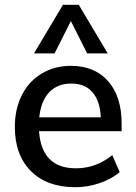

<svg xmlns="http://www.w3.org/2000/svg" viewBox="-20 -775 569 802"><path d="M488 -227H143Q154 -72 297 -72Q381 -72 449 -127L480 -56Q446 -27 396 -10Q346 7 294 7Q177 7 109.5 -60Q42 -127 42 -245Q42 -320 71.5 -378Q101 -436 154.5 -468Q208 -500 276 -500Q375 -500 431.5 -436Q488 -372 488 -259ZM144 -285H401Q398 -353 366.5 -389.5Q335 -426 278 -426Q220 -426 185.5 -389.5Q151 -353 144 -285ZM208 -552H122L243 -755H309L430 -552H344L276 -687Z"/></svg>

Font: wassup Sans
Style: Medium
Weight: 600
Version: Version 2.001